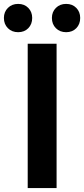

<svg xmlns="http://www.w3.org/2000/svg" viewBox="-51 -964 431 984"><path d="M91 -740H239V0H91ZM42 -799Q10 -799 -10.5 -819.5Q-31 -840 -31 -872Q-31 -903 -10.5 -923.5Q10 -944 42 -944Q74 -944 94 -923.5Q114 -903 114 -872Q114 -840 94 -819.5Q74 -799 42 -799ZM288 -799Q256 -799 235.5 -819.5Q215 -840 215 -872Q215 -903 235.5 -923.5Q256 -944 288 -944Q320 -944 340 -923.5Q360 -903 360 -872Q360 -840 340 -819.5Q320 -799 288 -799Z"/></svg>

Font: SpoqaHanSans-Bold
Style: Regular
Weight: 700
Designer: [Spoqa Han Sans] Dong-huui Kim \uAE40 \uB3D9 \uD718   [Noto Sans] Ryoko NISHIZUKA \u897F \u585A \u6DBC \u5B50  (kana & i
Foundry: Spoqa (http://www.spoqa-han-sans.com)
Version: Version 2.000